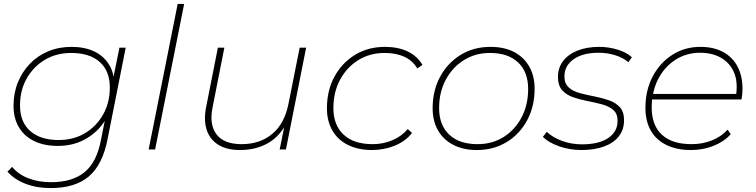

<svg xmlns="http://www.w3.org/2000/svg" viewBox="-20 -762 3856 979"><path d="M238 197Q167 197 110 175Q53 153 18 113L42 89Q73 127 124.5 147Q176 167 240 167Q349 167 411 116Q473 65 494 -45L514 -145Q480 -92 426 -59Q361 -18 275 -18Q205 -18 154.5 -42.5Q104 -67 76.5 -113Q49 -159 49 -222Q49 -287 71 -341.5Q93 -396 132.5 -437Q172 -478 226 -500.5Q280 -523 345 -523Q412 -523 461 -499.5Q510 -476 537 -431Q553 -405 559 -371L589 -519H621L528 -50Q502 80 432 138.5Q362 197 238 197ZM279 -48Q355 -48 413.5 -83Q472 -118 506 -178.5Q540 -239 540 -316Q540 -400 488.5 -446Q437 -492 343 -492Q268 -492 209.5 -457.5Q151 -423 116.5 -362.5Q82 -302 82 -224Q82 -140 134 -94Q186 -48 279 -48Z M738 0 886 -742H919L771 0Z M1205 3Q1135 3 1092 -24.5Q1049 -52 1033.5 -101Q1018 -150 1031 -216L1091 -519H1124L1064 -215Q1046 -128 1083.5 -77.5Q1121 -27 1212 -27Q1306 -27 1368.5 -79.5Q1431 -132 1451 -233L1508 -519H1541L1438 0H1406L1429 -113Q1396 -61 1348 -33Q1285 3 1205 3Z M1877 3Q1806 3 1754 -23Q1702 -49 1674.5 -97Q1647 -145 1647 -210Q1647 -301 1685.5 -371.5Q1724 -442 1790.5 -482.5Q1857 -523 1943 -523Q2010 -523 2059 -499.5Q2108 -476 2134 -431L2108 -413Q2083 -454 2041 -473Q1999 -492 1941 -492Q1866 -492 1807 -455.5Q1748 -419 1714 -355.5Q1680 -292 1680 -211Q1680 -124 1732 -75.5Q1784 -27 1880 -27Q1934 -27 1981 -47Q2028 -67 2059 -104L2081 -84Q2048 -42 1993.5 -19.5Q1939 3 1877 3Z M2411 3Q2343 3 2292 -23Q2241 -49 2213.5 -97Q2186 -145 2186 -210Q2186 -300 2224 -370.5Q2262 -441 2328.5 -482Q2395 -523 2481 -523Q2551 -523 2601 -497Q2651 -471 2678.5 -423Q2706 -375 2706 -309Q2706 -220 2668 -149Q2630 -78 2563.5 -37.5Q2497 3 2411 3ZM2415 -27Q2490 -27 2548 -63.5Q2606 -100 2639.5 -163.5Q2673 -227 2673 -308Q2673 -396 2621.5 -444Q2570 -492 2478 -492Q2404 -492 2345.5 -455.5Q2287 -419 2253 -355.5Q2219 -292 2219 -211Q2219 -124 2270.5 -75.5Q2322 -27 2415 -27Z M2945 3Q2885 3 2831 -16Q2777 -35 2748 -64L2768 -90Q2798 -61 2846 -43.5Q2894 -26 2947 -26Q3033 -26 3081 -58Q3129 -90 3129 -146Q3129 -182 3107.5 -201Q3086 -220 3051 -229.5Q3016 -239 2977 -246.5Q2938 -254 2903 -266Q2868 -278 2846.5 -302Q2825 -326 2825 -370Q2825 -416 2851 -450.5Q2877 -485 2924.5 -504Q2972 -523 3035 -523Q3083 -523 3129 -509Q3175 -495 3202 -470L3184 -445Q3155 -469 3115 -481Q3075 -493 3032 -493Q2952 -493 2905 -460Q2858 -427 2858 -372Q2858 -336 2879.5 -316.5Q2901 -297 2936 -287.5Q2971 -278 3010 -270.5Q3049 -263 3084 -251Q3119 -239 3140.5 -215.5Q3162 -192 3162 -149Q3162 -101 3135.5 -67Q3109 -33 3060 -15Q3011 3 2945 3Z M3503 3Q3431 3 3378.5 -22.5Q3326 -48 3298.5 -96Q3271 -144 3271 -212Q3271 -301 3307.5 -371Q3344 -441 3407.5 -482Q3471 -523 3551 -523Q3618 -523 3666 -497.5Q3714 -472 3740 -424Q3766 -376 3766 -309Q3766 -295 3764.5 -281Q3763 -267 3761 -255H3305Q3303 -235 3303 -213Q3303 -123 3355 -75Q3407 -27 3506 -27Q3563 -27 3611 -46.5Q3659 -66 3690 -101L3706 -78Q3674 -41 3620 -19Q3566 3 3503 3ZM3310 -283H3734Q3742 -347 3723 -392Q3702 -441 3657 -467Q3612 -493 3550 -493Q3479 -493 3423 -456.5Q3367 -420 3335 -357Q3318 -323 3310 -283Z"/></svg>

Font: Montserrat Thin ExtraLight
Style: Italic
Weight: 250
Italic angle: -11.3°
Version: Version 9.000